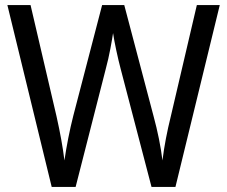

<svg xmlns="http://www.w3.org/2000/svg" viewBox="-20 -785 893 754"><path d="M843 -765 669 -51H575L454 -514Q445 -548 436.5 -588Q428 -628 424 -655Q421 -634 413.5 -594Q406 -554 395 -513L277 -51H183L9 -765H100L202 -328Q224 -230 233 -155Q239 -196 248 -242Q257 -288 268 -331L381 -765H468L583 -329Q595 -285 604 -240.5Q613 -196 618 -155Q623 -196 631.5 -240.5Q640 -285 651 -329L753 -765Z"/></svg>

Font: Noto Sans Tamil UI SemiCondensed
Style: Regular
Weight: 400
Width: 4
Designer: Jelle Bosma - Monotype Design Team
Foundry: Monotype Imaging Inc.
Version: Version 2.004; ttfautohint (v1.8.4.7-5d5b)